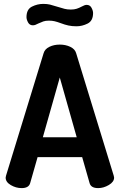

<svg xmlns="http://www.w3.org/2000/svg" viewBox="-20 -966 615 986"><path d="M9 -54Q10 -59 11 -64L204 -693Q210 -714 233.5 -725.5Q257 -737 287 -737Q317 -737 341 -725.5Q365 -714 371 -693L564 -64L566 -54Q566 -32 539 -16Q512 0 484 0Q447 0 440 -26L402 -159H173L135 -26Q128 0 91 0Q62 0 35.5 -15.5Q9 -31 9 -54ZM287 -568 200 -261H374ZM176 -845Q169 -841 162 -838.5Q155 -836 149 -836Q132 -836 124 -851Q116 -866 116 -878Q116 -918 144 -932Q172 -946 202 -946Q222 -946 236.5 -942.5Q251 -939 276 -931Q298 -924 312 -920.5Q326 -917 344 -917Q361 -917 373.5 -921Q386 -925 399 -932Q415 -941 425 -941Q442 -941 450 -926Q458 -911 458 -899Q458 -859 430 -845Q402 -831 373 -831Q350 -831 331.5 -835Q313 -839 292 -847Q273 -854 260 -857Q247 -860 231 -860Q214 -860 202.5 -856Q191 -852 176 -845Z"/></svg>

Font: Dosis
Style: Regular
Weight: 400
Designer: Edgar Tolentino, Pablo Impallari, Igino Marini
Foundry: Edgar Tolentino, Pablo Impallari, Igino Marini
Version: Version 1.007;Glyphs 3.1.1 (3134)